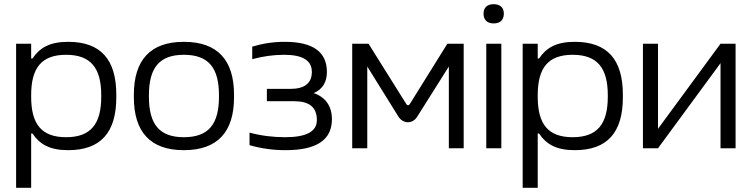

<svg xmlns="http://www.w3.org/2000/svg" viewBox="-20 -709 3590 918"><path d="M536 -243V-257C536 -424 462 -509 306 -509C218 -509 170 -481 135 -429H129V-500H57V189H129V-71H135C170 -19 218 9 306 9C462 9 536 -76 536 -243ZM129 -246V-254C129 -385 179 -447 296 -447C413 -447 464 -385 464 -254V-246C464 -115 413 -53 296 -53C179 -53 129 -115 129 -246Z M620 -256V-244C620 -78 699 9 859 9C1020 9 1099 -78 1099 -244V-256C1099 -422 1020 -509 859 -509C699 -509 620 -422 620 -256ZM692 -247V-253C692 -385 742 -447 859 -447C977 -447 1027 -385 1027 -253V-247C1027 -115 977 -53 859 -53C742 -53 692 -115 692 -247Z M1368 -284H1256V-225H1387C1459 -225 1495 -196 1495 -135C1495 -80 1445 -53 1343 -53C1285 -53 1228 -60 1173 -75V-15C1228 1 1285 9 1346 9C1494 9 1567 -40 1567 -139C1567 -201 1537 -244 1480 -264C1522 -282 1543 -316 1543 -365C1543 -461 1476 -509 1342 -509C1286 -509 1236 -501 1186 -486V-426C1237 -440 1288 -447 1339 -447C1427 -447 1471 -420 1471 -365C1471 -311 1436 -284 1368 -284Z M1664 -500V0H1736V-391L1884 -153C1907 -115 1954 -115 1976 -153L2126 -391V0H2197V-500H2119L1939 -211C1935 -204 1927 -204 1923 -211L1742 -500Z M2305 -500V0H2377V-500ZM2292 -642C2292 -615 2309 -597 2340 -597C2372 -597 2388 -614 2389 -642V-644C2389 -672 2372 -689 2340 -689C2309 -689 2292 -672 2292 -644Z M2958 -243V-257C2958 -424 2884 -509 2728 -509C2640 -509 2592 -481 2557 -429H2551V-500H2479V189H2551V-71H2557C2592 -19 2640 9 2728 9C2884 9 2958 -76 2958 -243ZM2551 -246V-254C2551 -385 2601 -447 2718 -447C2835 -447 2886 -385 2886 -254V-246C2886 -115 2835 -53 2718 -53C2601 -53 2551 -115 2551 -246Z M3054 0H3126L3425 -407V0H3497V-500H3425L3126 -93V-500H3054Z"/></svg>

Font: LT Wave Alt Light
Style: Regular
Weight: 300
Designer: Daniel Lyons
Version: Version 2.5 (Glyphs App)